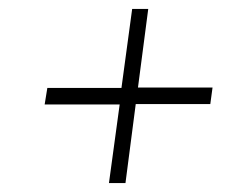

<svg xmlns="http://www.w3.org/2000/svg" viewBox="-20 -578 547 430"><path d="M456 -382H289L312 -558H276L252 -381H86L80 -344H248L224 -168H261L284 -345H451Z"/></svg>

Font: United Sans Thin
Style: Italic
Weight: 100
Italic angle: -8°
Designer: Pablo Impallari, Rodrigo Fuenzalida (Modified by Dan O. Williams)
Version: Version 1.000;PS 001.000;hotconv 1.0.88;makeotf.lib2.5.64775